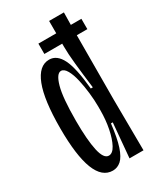

<svg xmlns="http://www.w3.org/2000/svg" viewBox="-177 -745 690 820"><g transform="rotate(-30 167.5 -335.0)"><path d="M128 10Q23 10 23 -259Q23 -398 50 -467.5Q77 -537 128 -537Q166 -537 188.5 -492Q211 -447 221 -341H231Q222 -412 216.5 -465.5Q211 -519 211 -554V-568H123V-619H211V-680H284L283 -619H335V-568H283L282 -252L284 0H215L230 -169H221Q213 -100 200 -61Q187 -22 169 -6Q151 10 128 10ZM145 -54Q164 -54 178.5 -81Q193 -108 201.5 -150.5Q210 -193 210 -240V-261Q210 -290 206 -326Q202 -362 194.5 -395Q187 -428 175 -449Q163 -470 148 -470Q126 -470 111.5 -418.5Q97 -367 97 -253Q97 -159 108.5 -106.5Q120 -54 145 -54Z"/></g></svg>

Font: Bricolage Grotesque 96pt Condensed Light
Style: Regular
Weight: 300
Width: 3
Designer: Mathieu Triay
Foundry: Atelier Triay
Version: Version 1.001; ttfautohint (v1.8.4.7-5d5b);gftools[0.9.33.de